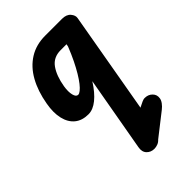

<svg xmlns="http://www.w3.org/2000/svg" viewBox="-270 -603 1134 1134"><g transform="rotate(-45 297.5 -35.5)"><path d="M321 428.5Q292 428.5 273.2 408.8Q254.5 389 261 354.5L344 -113.5Q325 -83.5 305.8 -60.8Q286.5 -38 267.2 -22.5Q248 -7 228.8 1Q209.5 9 190 9Q137.5 9 104.5 -18Q71.5 -45 59.8 -94.5Q48 -144 60 -210.5Q75.5 -299.5 111.8 -364.5Q148 -429.5 204.8 -465Q261.5 -500.5 337.5 -500.5H477.5Q514.5 -500.5 532.2 -479.5Q550 -458.5 546 -438L434.5 198.5L439 196Q456.5 187.5 469.8 181Q483 174.5 495.5 175.5Q522.5 176 540.8 194.8Q559 213.5 554.5 240.5Q552.5 254 541.5 269Q530.5 284 515 296L375 405.5Q365 417 350.2 422.8Q335.5 428.5 321 428.5ZM228.5 -115.5Q237.5 -115.5 250.5 -125.8Q263.5 -136 279.5 -156.2Q295.5 -176.5 313.2 -206Q331 -235.5 350 -274.2Q369 -313 387.5 -360L390.5 -375.5H341.5Q281 -375.5 249 -330.5Q217 -285.5 204.5 -210.5Q198 -169.5 204.8 -142.5Q211.5 -115.5 228.5 -115.5Z"/></g></svg>

Font: Edu AU VIC WA NT Pre
Style: Bold
Weight: 700
Designer: Tina and Corey Anderson, Eben Sorkin, Mirko Velimirovic
Foundry: Google for Education
Version: Version 1.001